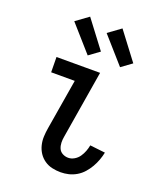

<svg xmlns="http://www.w3.org/2000/svg" viewBox="-143 -852 785 948"><g transform="rotate(20 250.0 -378.0)"><path d="M290 8Q267 8 245 3Q223 -2 205 -14.5Q187 -27 175 -45Q163 -63 157.5 -85Q152 -107 153 -130Q154 -153 158 -176L202 -440H78L77 -520H306L247 -163Q244 -147 244.5 -131Q245 -115 251 -101Q257 -87 271 -79.5Q285 -72 301 -72Q317 -72 332.5 -81Q348 -90 358 -104.5Q368 -119 374 -135Q380 -151 383 -167L463 -158Q459 -138 451.5 -117.5Q444 -97 433 -78Q422 -59 407 -42Q392 -25 372.5 -13.5Q353 -2 332 3Q311 8 290 8ZM389 -580 269 -716 335 -764 444 -620ZM219 -580 99 -716 165 -764 274 -620Z"/></g></svg>

Font: Iosevka Term Curly Medium
Style: Italic
Weight: 500
Italic angle: -9°
Designer: Belleve Invis
Foundry: Belleve Invis
Version: Version 32.3.0